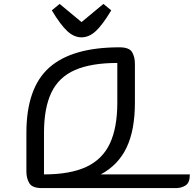

<svg xmlns="http://www.w3.org/2000/svg" viewBox="-20 -962 991 982"><path d="M670 -636V-437Q670 -296 627 -206.5Q584 -117 495 -70H951Q951 -27 929 -13.5Q907 0 881 0H194Q145 0 130 -25Q115 -50 115 -84V-282Q115 -512 231.5 -616Q348 -720 591 -720Q641 -720 655.5 -695.5Q670 -671 670 -636ZM205 -282V-70Q339 -70 421.5 -108.5Q504 -147 542 -228Q580 -309 580 -437V-640Q447 -640 364 -604Q281 -568 243 -489Q205 -410 205 -282ZM285 -942 397 -849 509 -942 549 -909Q504 -834 469.5 -802.5Q435 -771 397 -771Q359 -771 324.5 -802.5Q290 -834 245 -909Z"/></svg>

Font: Warnes
Style: Regular
Weight: 400
Designer: Eduardo Rodriguez Tunni
Foundry: Eduardo Rodriguez Tunni
Version: Version 1.002; ttfautohint (v1.8.4.7-5d5b);gftools[0.9.23]